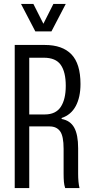

<svg xmlns="http://www.w3.org/2000/svg" viewBox="-20 -958 466 978"><path d="M55 -729H208Q298 -729 344 -681Q390 -633 390 -530Q390 -463 366 -418Q342 -373 294 -357V-352Q338 -344 358 -308Q378 -272 378 -203V-73Q378 -29 385 0H312Q307 -15 305.5 -32Q304 -49 304 -74V-200Q304 -265 286 -289.5Q268 -314 233 -314H129V0H55ZM208 -375Q264 -375 289.5 -413.5Q315 -452 315 -521Q315 -591 289.5 -627.5Q264 -664 203 -664H129V-375ZM87 -938H150L201 -837L252 -938H315L242 -798H160Z"/></svg>

Font: Mona Sans Condensed
Style: Regular
Weight: 400
Width: 3
Designer: Deni Anggara
Foundry: GitHub
Version: Version 2.000